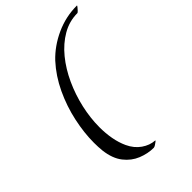

<svg xmlns="http://www.w3.org/2000/svg" viewBox="-238 -855 1006 1006"><g transform="rotate(-45 265.0 -352.0)"><path d="M287 54Q244 54 200.5 36.5Q157 19 126 -20.5Q95 -60 87 -126Q84 -155 84 -186Q84 -259 101.5 -340.5Q119 -422 155 -498.5Q191 -575 245 -634Q298 -690 372.5 -724Q447 -758 529 -758Q532 -758 526 -750.5Q520 -743 513 -735.5Q506 -728 503 -728Q443 -728 390.5 -697.5Q338 -667 296 -615.5Q254 -564 224 -498.5Q194 -433 178 -362Q162 -291 162 -223Q162 -178 169.5 -137Q177 -96 193 -61Q213 -18 247.5 6Q282 30 319 32Q323 32 316.5 37.5Q310 43 301 48.5Q292 54 287 54Z"/></g></svg>

Font: Tapestry
Style: Regular
Weight: 400
Designer: Robert E. Leuschke
Foundry: Robert E. Leuschke
Version: Version 1.010; ttfautohint (v1.8.4.7-5d5b)